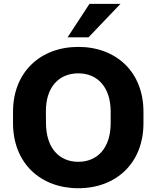

<svg xmlns="http://www.w3.org/2000/svg" viewBox="-20 -976 821 1007"><path d="M390.6 11.2C588.9 11.2 732.4 -120.1 732.4 -330.1V-390.1C732.4 -599.1 588.9 -730 390.6 -730C192.9 -730 48.3 -598.6 48.3 -390.1V-330.1C48.3 -121.1 191.9 11.2 390.6 11.2ZM390.6 -127.4C290 -127.4 221.7 -200.2 221.2 -330.1L220.7 -390.1C219.7 -520 289.6 -591.3 390.6 -591.3C491.7 -591.3 560.5 -518.6 560.5 -390.1V-330.1C560.5 -200.7 491.7 -127.4 390.6 -127.4ZM444.3 -780.3 611.8 -955.6H449.2L334.5 -780.3Z"/></svg>

Font: Winston ExtraBold
Style: Regular
Weight: 800
Designer: Vernon Adams, Kim Jin-seong, David Berlow, Cristiano Sobral
Foundry: The Winston Project Authors
Version: Version 3.004